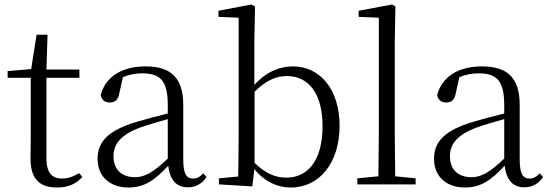

<svg xmlns="http://www.w3.org/2000/svg" viewBox="-20 -822 2453 856"><path d="M234 14C283 14 320 -2 347 -33L333 -50C306 -35 286 -26 256 -26C211 -26 187 -53 187 -116V-475H334V-512H187L192 -667H143L119 -514L14 -505V-475H117V-201C117 -165 116 -146 116 -115C116 -28 153 14 234 14Z M817 13C852 13 881 -2 901 -33L886 -49C870 -32 858 -26 841 -26C812 -26 797 -45 797 -111V-354C797 -476 741 -526 629 -526C522 -526 450 -479 429 -398C433 -377 447 -365 469 -365C492 -365 507 -376 512 -407L528 -478C557 -490 585 -495 612 -495C692 -495 728 -466 728 -354V-316C683 -305 634 -292 590 -279C462 -241 415 -190 415 -114C415 -31 475 14 552 14C624 14 669 -18 730 -83C737 -23 764 13 817 13ZM728 -115C662 -52 624 -32 582 -32C524 -32 486 -64 486 -126C486 -179 518 -221 604 -253C641 -266 685 -279 728 -291Z M1276 14C1406 14 1494 -98 1494 -261C1494 -422 1408 -526 1286 -526C1227 -526 1166 -502 1114 -443V-639L1117 -793L1101 -802L954 -774V-747L1044 -743V-227C1044 -173 1043 -90 1042 -35L956 -27V0L1105 9L1114 -68C1162 -9 1221 14 1276 14ZM1115 -413C1170 -468 1216 -483 1260 -483C1352 -483 1418 -409 1418 -260C1418 -94 1343 -30 1257 -30C1207 -30 1163 -49 1115 -96Z M1666 0H1833V-27L1742 -36L1740 -227V-639L1743 -793L1728 -802L1579 -774V-747L1669 -743V-227L1667 -36L1573 -27V0Z M2317 13C2352 13 2381 -2 2401 -33L2386 -49C2370 -32 2358 -26 2341 -26C2312 -26 2297 -45 2297 -111V-354C2297 -476 2241 -526 2129 -526C2022 -526 1950 -479 1929 -398C1933 -377 1947 -365 1969 -365C1992 -365 2007 -376 2012 -407L2028 -478C2057 -490 2085 -495 2112 -495C2192 -495 2228 -466 2228 -354V-316C2183 -305 2134 -292 2090 -279C1962 -241 1915 -190 1915 -114C1915 -31 1975 14 2052 14C2124 14 2169 -18 2230 -83C2237 -23 2264 13 2317 13ZM2228 -115C2162 -52 2124 -32 2082 -32C2024 -32 1986 -64 1986 -126C1986 -179 2018 -221 2104 -253C2141 -266 2185 -279 2228 -291Z"/></svg>

Font: Noto Serif SC Light
Style: Regular
Weight: 300
Designer: Ryoko NISHIZUKA 西塚涼子 (kana & ideographs); Frank Grießhammer (Latin, Greek & Cyrillic); Wenlong ZHANG 张文龙 (bopomofo); San
Foundry: Adobe
Version: Version 2.001;hotconv 1.1.0;makeotfexe 2.6.0